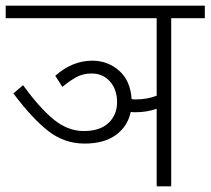

<svg xmlns="http://www.w3.org/2000/svg" viewBox="-40 -654 739 674"><path d="M679 -590H561V0H510V-272Q474 -260 437 -260Q425 -260 419 -261Q408 -210 366.5 -180Q325 -150 257 -150Q186 -150 129.5 -194Q73 -238 7 -326L41 -355Q99 -275 148.5 -234.5Q198 -194 254 -194Q311 -194 341 -222.5Q371 -251 371 -295Q371 -340 346 -368Q321 -396 282 -396Q252 -396 229.5 -384Q207 -372 179 -349L154 -388Q214 -441 284 -441Q338 -441 378 -406Q418 -371 422 -306Q427 -305 437 -305Q476 -305 510 -318V-590H-20V-634H679Z"/></svg>

Font: Martel Sans ExtraLight
Style: Regular
Weight: 275
Designer: Dan Reynolds and Mathieu Réguer
Foundry: Dan Reynolds and Mathieu Réguer
Version: Version 1.002; ttfautohint (v1.1) -l 5 -r 5 -G 72 -x 0 -D la